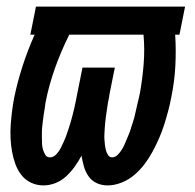

<svg xmlns="http://www.w3.org/2000/svg" viewBox="-20 -550 590 582"><path d="M112 12Q91 12 73.5 3.5Q56 -5 44.5 -20Q33 -35 26.5 -53Q20 -71 16.5 -90.5Q13 -110 12 -130.5Q11 -151 12.5 -171.5Q14 -192 16.5 -212.5Q19 -233 23 -254Q33 -302 48.5 -350Q64 -398 85 -445H72L89 -530H541L524 -445H511Q514 -398 511.5 -350Q509 -302 499 -254Q495 -233 489.5 -212.5Q484 -192 477.5 -171.5Q471 -151 462 -130.5Q453 -110 442.5 -90.5Q432 -71 418.5 -53Q405 -35 387.5 -20Q370 -5 348.5 3.5Q327 12 306 12Q288 12 273 5Q258 -2 248.5 -15.5Q239 -29 234.5 -45Q230 -61 227 -78Q218 -61 206.5 -45Q195 -29 180.5 -15.5Q166 -2 148 5Q130 12 112 12ZM131 -73Q142 -73 150.5 -82Q159 -91 164 -101Q169 -111 173.5 -121Q178 -131 181.5 -141Q185 -151 188.5 -161.5Q192 -172 195 -182.5Q198 -193 200.5 -203Q203 -213 205.5 -223.5Q208 -234 210 -244.5Q212 -255 214 -265L230 -345H328L312 -265Q311 -256 309 -247.5Q307 -239 306 -230.5Q305 -222 303.5 -213.5Q302 -205 301 -196.5Q300 -188 299 -179Q298 -170 297.5 -161.5Q297 -153 296.5 -144.5Q296 -136 296.5 -128Q297 -120 298 -111.5Q299 -103 301 -95Q303 -87 307.5 -80Q312 -73 320 -73Q329 -73 336.5 -80.5Q344 -88 349 -96Q354 -104 357.5 -112Q361 -120 364.5 -128.5Q368 -137 371.5 -145.5Q375 -154 377.5 -163Q380 -172 383 -180.5Q386 -189 388 -197.5Q390 -206 392 -215Q394 -224 396 -232.5Q398 -241 400 -249.5Q402 -258 404 -267Q412 -312 415.5 -356.5Q419 -401 415 -445H190Q165 -395 146.5 -343Q128 -291 118 -239Q117 -230 115.5 -221Q114 -212 112.5 -202.5Q111 -193 110 -184Q109 -175 108 -166Q107 -157 107 -148.5Q107 -140 107 -131Q107 -122 107.5 -113Q108 -104 110.5 -96Q113 -88 117.5 -80.5Q122 -73 131 -73Z"/></svg>

Font: Lode Dark Term
Style: Bold Italic
Weight: 700
Italic angle: -11°
Monospace: yes
Designer: Belleve Invis
Foundry: Belleve Invis
Version: Version 29.2.0